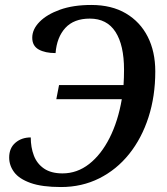

<svg xmlns="http://www.w3.org/2000/svg" viewBox="-20 -744 675 774"><path d="M226 10Q149 10 103 -6.5Q57 -23 37 -50Q17 -77 17 -109Q17 -147 42 -168.5Q67 -190 104 -190Q104 -150 116.5 -117Q129 -84 157.5 -64.5Q186 -45 232 -45Q291 -45 339.5 -83Q388 -121 422 -188.5Q456 -256 471 -344H207L218 -401H478Q480 -431 480 -463Q480 -562 445.5 -615.5Q411 -669 342 -669Q278 -669 243.5 -631.5Q209 -594 204 -530Q162 -530 136 -544.5Q110 -559 110 -592Q110 -626 139.5 -656Q169 -686 222 -705Q275 -724 348 -724Q430 -724 487.5 -690Q545 -656 575.5 -596Q606 -536 606 -456Q606 -356 578.5 -271Q551 -186 500.5 -123Q450 -60 380 -25Q310 10 226 10Z"/></svg>

Font: Noto Serif Medium
Style: Italic
Weight: 500
Italic angle: -12°
Designer: Monotype Design Team
Foundry: Monotype Imaging Inc.
Version: Version 2.014; ttfautohint (v1.8.4.7-5d5b)